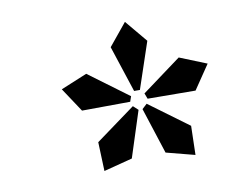

<svg xmlns="http://www.w3.org/2000/svg" viewBox="-52 -783 615 509"><g transform="rotate(-10 255.0 -528.0)"><path d="M268.1 -357.9 190.9 -337.9 188 -416 294.9 -494.1 308.1 -481.9ZM290 -506.8 160.2 -505.9 117.2 -570.8 188 -600.1 294.9 -521ZM436 -337.9 358.9 -357.9 318.8 -481.9 332 -494.1 438 -416ZM320.8 -533.2H305.2L264.2 -658.2L313 -717.8L362.8 -658.2ZM465.8 -505.9 336.9 -506.8 331.1 -522 437 -600.1 509.8 -570.8Z"/></g></svg>

Font: Charis SIL Cyr
Style: Bold Italic
Weight: 700
Italic angle: -11°
Foundry: SIL International
Version: Version 5.000